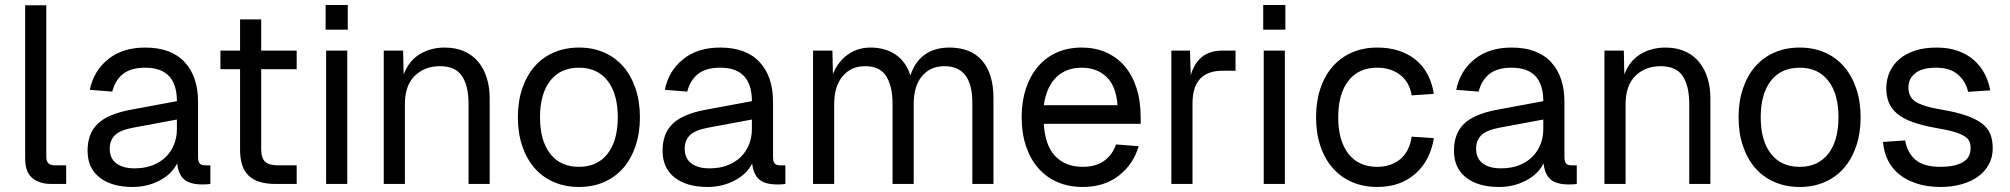

<svg xmlns="http://www.w3.org/2000/svg" viewBox="-20 -731 7986 763"><path d="M184 0Q137 0 108.5 -23.5Q80 -47 80 -100V-710H164V-107Q164 -74 197 -74H243V0Z M507 12Q424 12 376 -25.5Q328 -63 328 -132Q328 -200 367.5 -238.5Q407 -277 495 -294L683 -329Q683 -462 557 -462Q501 -462 469.5 -437.5Q438 -413 426 -367L337 -374Q352 -449 409.5 -495.5Q467 -542 557 -542Q660 -542 713.5 -484.5Q767 -427 767 -326V-107Q767 -89 773.5 -81.5Q780 -74 795 -74H816V0Q811 1 802.5 1.5Q794 2 784 2Q736 2 712.5 -17.5Q689 -37 684 -82Q664 -40 615 -14Q566 12 507 12ZM515 -62Q555 -62 586 -74Q617 -86 638.5 -107Q660 -128 671.5 -156.5Q683 -185 683 -218V-256L511 -224Q457 -214 436.5 -193.5Q416 -173 416 -140Q416 -102 442 -82Q468 -62 515 -62Z M1075 0Q1003 0 968.5 -32.5Q934 -65 934 -136V-456H856V-530H934V-654H1018V-530H1159V-456H1018V-138Q1018 -102 1034 -88Q1050 -74 1083 -74H1159V0Z M1276 0V-530H1360V0ZM1274 -613V-711H1362V-613Z M1505 0V-530H1582L1584 -435Q1605 -490 1648.5 -516Q1692 -542 1747 -542Q1792 -542 1826 -526.5Q1860 -511 1882 -483.5Q1904 -456 1915 -419.5Q1926 -383 1926 -341V0H1842V-317Q1842 -391 1815.5 -429.5Q1789 -468 1729 -468Q1667 -468 1628 -429.5Q1589 -391 1589 -317V0Z M2281 12Q2226 12 2181 -7.5Q2136 -27 2104.5 -63Q2073 -99 2055.5 -150.5Q2038 -202 2038 -265Q2038 -328 2055.5 -379.5Q2073 -431 2104.5 -467Q2136 -503 2181 -522.5Q2226 -542 2281 -542Q2336 -542 2380.5 -522.5Q2425 -503 2456.5 -467Q2488 -431 2505.5 -379.5Q2523 -328 2523 -265Q2523 -202 2505.5 -150.5Q2488 -99 2456.5 -63Q2425 -27 2380.5 -7.5Q2336 12 2281 12ZM2281 -68Q2354 -68 2394.5 -120Q2435 -172 2435 -265Q2435 -358 2394.5 -410Q2354 -462 2281 -462Q2207 -462 2166.5 -410Q2126 -358 2126 -265Q2126 -172 2166.5 -120Q2207 -68 2281 -68Z M2792 12Q2709 12 2661 -25.5Q2613 -63 2613 -132Q2613 -200 2652.5 -238.5Q2692 -277 2780 -294L2968 -329Q2968 -462 2842 -462Q2786 -462 2754.5 -437.5Q2723 -413 2711 -367L2622 -374Q2637 -449 2694.5 -495.5Q2752 -542 2842 -542Q2945 -542 2998.5 -484.5Q3052 -427 3052 -326V-107Q3052 -89 3058.5 -81.5Q3065 -74 3080 -74H3101V0Q3096 1 3087.5 1.5Q3079 2 3069 2Q3021 2 2997.5 -17.5Q2974 -37 2969 -82Q2949 -40 2900 -14Q2851 12 2792 12ZM2800 -62Q2840 -62 2871 -74Q2902 -86 2923.5 -107Q2945 -128 2956.5 -156.5Q2968 -185 2968 -218V-256L2796 -224Q2742 -214 2721.5 -193.5Q2701 -173 2701 -140Q2701 -102 2727 -82Q2753 -62 2800 -62Z M3211 0V-530H3288L3290 -437Q3310 -486 3349 -514Q3388 -542 3439 -542Q3499 -542 3540 -513.5Q3581 -485 3598 -431Q3615 -485 3654.5 -513.5Q3694 -542 3753 -542Q3838 -542 3883 -490Q3928 -438 3928 -341V0H3844V-323Q3844 -468 3733 -468Q3677 -468 3644 -428.5Q3611 -389 3611 -317V0H3527V-317Q3527 -388 3502 -428Q3477 -468 3418 -468Q3362 -468 3328.5 -428Q3295 -388 3295 -317V0Z M4283 12Q4227 12 4182 -7.5Q4137 -27 4105.5 -63.5Q4074 -100 4057 -151Q4040 -202 4040 -265Q4040 -328 4057 -379Q4074 -430 4105 -466.5Q4136 -503 4180 -522.5Q4224 -542 4279 -542Q4331 -542 4374 -523.5Q4417 -505 4448 -469.5Q4479 -434 4496 -382.5Q4513 -331 4513 -264V-239H4128Q4133 -153 4173.5 -110.5Q4214 -68 4283 -68Q4335 -68 4368 -92Q4401 -116 4415 -157L4505 -150Q4484 -78 4426 -33Q4368 12 4283 12ZM4421 -313Q4415 -390 4376.5 -426Q4338 -462 4279 -462Q4217 -462 4178 -424.5Q4139 -387 4128 -313Z M4635 0V-530H4709L4712 -432Q4740 -530 4838 -530H4890V-450H4839Q4719 -450 4719 -320V0Z M5002 0V-530H5086V0ZM5000 -613V-711H5088V-613Z M5453 12Q5398 12 5353 -7.5Q5308 -27 5276 -63.5Q5244 -100 5227 -151Q5210 -202 5210 -265Q5210 -328 5227 -379Q5244 -430 5276 -466.5Q5308 -503 5353 -522.5Q5398 -542 5453 -542Q5545 -542 5604.5 -494.5Q5664 -447 5678 -358L5590 -352Q5581 -405 5544 -433.5Q5507 -462 5453 -462Q5379 -462 5338.5 -410Q5298 -358 5298 -265Q5298 -172 5338.5 -120Q5379 -68 5453 -68Q5507 -68 5544 -98Q5581 -128 5590 -188L5678 -182Q5664 -93 5604.5 -40.5Q5545 12 5453 12Z M5937 12Q5854 12 5806 -25.5Q5758 -63 5758 -132Q5758 -200 5797.5 -238.5Q5837 -277 5925 -294L6113 -329Q6113 -462 5987 -462Q5931 -462 5899.5 -437.5Q5868 -413 5856 -367L5767 -374Q5782 -449 5839.5 -495.5Q5897 -542 5987 -542Q6090 -542 6143.5 -484.5Q6197 -427 6197 -326V-107Q6197 -89 6203.5 -81.5Q6210 -74 6225 -74H6246V0Q6241 1 6232.5 1.5Q6224 2 6214 2Q6166 2 6142.5 -17.5Q6119 -37 6114 -82Q6094 -40 6045 -14Q5996 12 5937 12ZM5945 -62Q5985 -62 6016 -74Q6047 -86 6068.5 -107Q6090 -128 6101.5 -156.5Q6113 -185 6113 -218V-256L5941 -224Q5887 -214 5866.5 -193.5Q5846 -173 5846 -140Q5846 -102 5872 -82Q5898 -62 5945 -62Z M6356 0V-530H6433L6435 -435Q6456 -490 6499.5 -516Q6543 -542 6598 -542Q6643 -542 6677 -526.5Q6711 -511 6733 -483.5Q6755 -456 6766 -419.5Q6777 -383 6777 -341V0H6693V-317Q6693 -391 6666.5 -429.5Q6640 -468 6580 -468Q6518 -468 6479 -429.5Q6440 -391 6440 -317V0Z M7132 12Q7077 12 7032 -7.5Q6987 -27 6955.5 -63Q6924 -99 6906.5 -150.5Q6889 -202 6889 -265Q6889 -328 6906.5 -379.5Q6924 -431 6955.5 -467Q6987 -503 7032 -522.5Q7077 -542 7132 -542Q7187 -542 7231.5 -522.5Q7276 -503 7307.5 -467Q7339 -431 7356.5 -379.5Q7374 -328 7374 -265Q7374 -202 7356.5 -150.5Q7339 -99 7307.5 -63Q7276 -27 7231.5 -7.5Q7187 12 7132 12ZM7132 -68Q7205 -68 7245.5 -120Q7286 -172 7286 -265Q7286 -358 7245.5 -410Q7205 -462 7132 -462Q7058 -462 7017.5 -410Q6977 -358 6977 -265Q6977 -172 7017.5 -120Q7058 -68 7132 -68Z M7692 12Q7639 12 7597.5 -1.5Q7556 -15 7527 -38.5Q7498 -62 7482 -95Q7466 -128 7463 -167L7551 -173Q7559 -125 7591.5 -96.5Q7624 -68 7692 -68Q7746 -68 7778.5 -85.5Q7811 -103 7811 -142Q7811 -158 7806 -169.5Q7801 -181 7786.5 -190Q7772 -199 7745.5 -207Q7719 -215 7676 -222Q7619 -232 7580.5 -246Q7542 -260 7519 -279.5Q7496 -299 7486 -324Q7476 -349 7476 -380Q7476 -415 7489.5 -445Q7503 -475 7528.5 -496.5Q7554 -518 7591 -530Q7628 -542 7676 -542Q7724 -542 7761.5 -528.5Q7799 -515 7825 -491.5Q7851 -468 7867 -437.5Q7883 -407 7889 -372L7801 -366Q7792 -408 7760.5 -435Q7729 -462 7675 -462Q7618 -462 7591 -440Q7564 -418 7564 -384Q7564 -345 7593 -326.5Q7622 -308 7692 -296Q7753 -286 7793 -272Q7833 -258 7856.5 -240Q7880 -222 7889.5 -198Q7899 -174 7899 -142Q7899 -105 7883 -76.5Q7867 -48 7839.5 -28.5Q7812 -9 7774 1.5Q7736 12 7692 12Z"/></svg>

Font: Geist
Style: Regular
Weight: 400
Designer: Basement.studio, Andrés Briganti, Mateo Zaragoza
Foundry: Basement.studio, Vercel, Andrés Briganti, Guido Ferreyra, Mateo Zaragoza
Version: Version 1.401